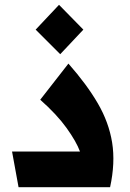

<svg xmlns="http://www.w3.org/2000/svg" viewBox="-20 -777 540 797"><path d="M57 0 30 -148H312Q297 -189 256.5 -245.5Q216 -302 147 -363L264 -513Q340 -427 386 -348Q432 -269 445.5 -185Q459 -101 437 0ZM230 -552 128 -654 225 -757 326 -654Z"/></svg>

Font: Readex Pro bold
Style: Bold
Weight: 700
Designer: Bonnie Shaver-Troup, Thomas Jockin
Foundry: Lexend
Version: Version 1.200; ttfautohint (v1.8.3)